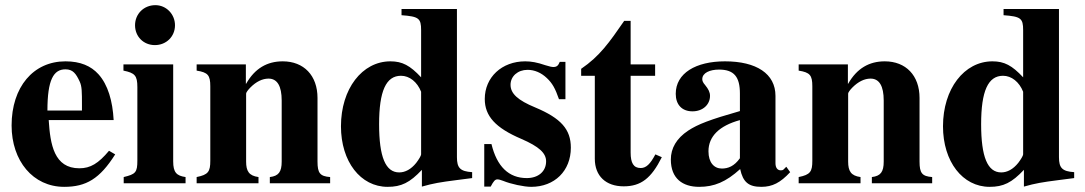

<svg xmlns="http://www.w3.org/2000/svg" viewBox="-20 -711 4210 745"><path d="M403 -126C362 -77 331 -58 288 -58C190 -58 175 -150 169 -245H421C417 -319 399 -382 362 -423C333 -455 292 -473 234 -473C109 -473 25 -373 25 -224C25 -87 108 14 229 14C314 14 367 -17 427 -112ZM298 -282H164C164 -402 188 -442 234 -442C263 -442 275 -425 289 -395C298 -376 298 -355 298 -303Z M659 -613C659 -656 625 -691 583 -691C538 -691 504 -657 504 -613C504 -569 537 -536 581 -536C625 -536 659 -569 659 -613ZM700 0V-24C665 -29 652 -42 652 -85V-461H459V-437C503 -428 513 -418 513 -373V-88C513 -42 506 -35 460 -24V0Z M1261 0V-24C1222 -27 1212 -39 1212 -84V-331C1212 -418 1159 -473 1077 -473C1017 -473 969 -446 935 -386H934V-461H743V-437C787 -430 796 -419 796 -376V-87C796 -45 788 -33 743 -24V0H983V-24C946 -29 935 -47 935 -84V-348C935 -352 942 -362 952 -372C974 -394 998 -406 1022 -406C1056 -406 1073 -377 1073 -321V-84C1073 -44 1061 -28 1027 -24V0Z M1812 -20V-43C1766 -46 1753 -59 1753 -101V-676H1538V-652C1605 -647 1614 -640 1614 -594V-411C1571 -457 1541 -473 1495 -473C1385 -473 1303 -366 1303 -221C1303 -84 1379 14 1484 14C1537 14 1570 -2 1617 -52V13C1663 0 1688 -4 1750 -12ZM1614 -112C1614 -107 1605 -92 1595 -79C1575 -54 1552 -42 1529 -42C1476 -42 1451 -102 1451 -229C1451 -358 1478 -417 1536 -417C1569 -417 1599 -393 1614 -355Z M2174 -326V-471H2152C2146 -456 2140 -451 2127 -451C2121 -451 2112 -453 2096 -458C2064 -469 2041 -473 2018 -473C1927 -473 1861 -411 1861 -327C1861 -261 1902 -215 2003 -172C2072 -142 2099 -117 2099 -85C2099 -46 2069 -20 2024 -20C1954 -20 1908 -65 1887 -152H1859V13H1884C1895 -8 1901 -15 1910 -15C1915 -15 1923 -13 1933 -9C1962 3 2013 14 2041 14C2132 14 2195 -48 2195 -138C2195 -209 2157 -252 2057 -294C1989 -322 1961 -348 1961 -382C1961 -415 1989 -440 2027 -440C2054 -440 2080 -429 2102 -408C2123 -388 2134 -369 2149 -326Z M2523 -112C2503 -74 2487 -59 2466 -59C2438 -59 2427 -79 2427 -119V-417H2522V-461H2427V-630H2402C2344 -546 2307 -493 2235 -444V-417H2288V-95C2288 -28 2331 12 2400 12C2467 12 2507 -19 2548 -101Z M3031 -64 3021 -54C3018 -51 3015 -50 3010 -50C2996 -50 2989 -61 2989 -78V-339C2989 -425 2915 -473 2793 -473C2680 -473 2602 -427 2602 -347C2602 -305 2626 -279 2667 -279C2707 -279 2735 -305 2735 -339C2735 -353 2729 -365 2716 -381C2707 -391 2705 -398 2705 -404C2705 -428 2734 -441 2770 -441C2829 -441 2851 -412 2851 -348V-280C2735 -247 2688 -229 2650 -204C2605 -174 2583 -136 2583 -92C2583 -18 2629 14 2693 14C2751 14 2797 -5 2852 -55C2863 -4 2885 14 2934 14C2977 14 3008 -2 3046 -43ZM2851 -97C2829 -66 2805 -57 2781 -57C2751 -57 2729 -80 2729 -124C2729 -182 2771 -223 2851 -245Z M3597 0V-24C3558 -27 3548 -39 3548 -84V-331C3548 -418 3495 -473 3413 -473C3353 -473 3305 -446 3271 -386H3270V-461H3079V-437C3123 -430 3132 -419 3132 -376V-87C3132 -45 3124 -33 3079 -24V0H3319V-24C3282 -29 3271 -47 3271 -84V-348C3271 -352 3278 -362 3288 -372C3310 -394 3334 -406 3358 -406C3392 -406 3409 -377 3409 -321V-84C3409 -44 3397 -28 3363 -24V0Z M4148 -20V-43C4102 -46 4089 -59 4089 -101V-676H3874V-652C3941 -647 3950 -640 3950 -594V-411C3907 -457 3877 -473 3831 -473C3721 -473 3639 -366 3639 -221C3639 -84 3715 14 3820 14C3873 14 3906 -2 3953 -52V13C3999 0 4024 -4 4086 -12ZM3950 -112C3950 -107 3941 -92 3931 -79C3911 -54 3888 -42 3865 -42C3812 -42 3787 -102 3787 -229C3787 -358 3814 -417 3872 -417C3905 -417 3935 -393 3950 -355Z"/></svg>

Font: XITS
Style: Bold
Weight: 700
Designer: MicroPress Inc., with final additions and corrections provided by Coen Hoffman, Elsevier (retired)
Version: Version 1.107